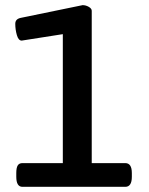

<svg xmlns="http://www.w3.org/2000/svg" viewBox="-20 -723 575 743"><path d="M299.8 -703.1Q312 -703.1 323.5 -696.5Q335 -689.9 335 -681.2V-91.8H464.8Q490.2 -91.8 490.2 -53.2V-39.1Q490.2 0 464.8 0H66.9Q43 0 43 -39.1V-53.2Q43 -73.7 48.6 -82.8Q54.2 -91.8 66.9 -91.8H223.1V-590.8L64 -565.9Q51.3 -565.9 45.2 -587.4Q39.1 -608.9 39.1 -630.9Q39.1 -649.4 60.1 -653.8Z"/></svg>

Font: Asap Symbol
Style: Regular
Weight: 900
Designer: Tania Quindós, Elena González Miranda, Marcela Romero, Pablo Cosgaya
Foundry: Omnibus-Type
Version: Version 1.000;PS 001.000;hotconv 1.0.70;makeotf.lib2.5.58329